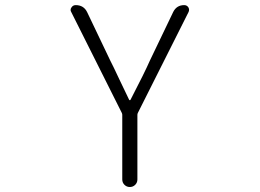

<svg xmlns="http://www.w3.org/2000/svg" viewBox="-20 -749 1040 769"><path d="M469.7 -30.3V-289.1Q469.7 -293 467.8 -296.9L265.6 -700.2Q262.7 -705.1 262.7 -709Q262.7 -714.8 266.6 -719.7Q272.5 -728.5 283.2 -728.5Q315.4 -728.5 329.1 -700.2L421.9 -505.9Q433.6 -483.4 458 -431.2Q482.4 -378.9 497.1 -349.6Q498 -347.7 500 -347.7Q502 -347.7 502.9 -349.6Q559.6 -459 580.1 -505.9L673.8 -701.2Q687.5 -728.5 717.8 -728.5Q728.5 -728.5 734.4 -719.7Q737.3 -714.8 737.3 -710Q737.3 -706.1 735.4 -701.2L532.2 -296.9Q530.3 -293 530.3 -289.1V-30.3Q530.3 -17.6 521.5 -8.8Q512.7 0 500 0Q487.3 0 478.5 -8.8Q469.7 -17.6 469.7 -30.3Z"/></svg>

Font: Gen Jyuu Gothic L Monospace Light
Style: Regular
Weight: 300
Designer: [Source Han Sans]
Ryoko NISHIZUKA  (kana & ideographs); Paul D. Hunt (Latin, Greek & Cyrillic); Wenlong ZHANG  (bopomofo
Version: Version 1.002.20150607